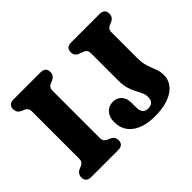

<svg xmlns="http://www.w3.org/2000/svg" viewBox="-144 -955 1223 1223"><g transform="rotate(-45 468.0 -343.0)"><path d="M296 -137.5Q296 -119.5 303 -110.5Q310 -101.5 323 -95.5L341.5 -88Q371 -73 371 -42.5Q371 0 323.5 0H82.5Q35 0 35 -42.5Q35 -73.5 64 -88L82.5 -95.5Q96 -101.5 103 -110.5Q110 -119.5 110 -137.5V-562.5Q110 -580.5 103.2 -589.5Q96.5 -598.5 83 -604.5L64 -612Q35 -626.5 35 -657.5Q35 -700 82.5 -700H323.5Q371 -700 371 -657.5Q371 -626.5 341.5 -612L323 -604.5Q309.5 -598.5 302.8 -589.5Q296 -580.5 296 -562.5ZM868.5 -132.5Q868.5 -66 808 -26Q747.5 14 642.5 14Q543.5 14 487.8 -28.2Q432 -70.5 432 -145Q432 -188.5 455.5 -215.2Q479 -242 517.5 -242Q553 -242 575.2 -218.5Q597.5 -195 597.5 -152.5V-111Q597.5 -52 647 -52Q698.5 -52 698.5 -105Q698.5 -128 689.2 -147.2Q680 -166.5 668.2 -188.2Q656.5 -210 647.2 -239.8Q638 -269.5 638 -313V-559Q638 -577.5 630.2 -586.5Q622.5 -595.5 607.5 -601L581 -610.5Q551 -622 551 -654.5Q551 -697 598.5 -697H852Q899.5 -697 899.5 -654.5Q899.5 -623.5 870.5 -609L851.5 -601.5Q838 -595.5 831.2 -586.5Q824.5 -577.5 824.5 -559.5V-332.5Q824.5 -293 831.2 -267Q838 -241 846.5 -220.8Q855 -200.5 861.8 -180Q868.5 -159.5 868.5 -132.5Z"/></g></svg>

Font: Fraunces 72pt SuperSoft
Style: Bold
Weight: 700
Version: Version 1.000;[0bf87f6ff]